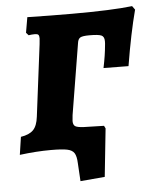

<svg xmlns="http://www.w3.org/2000/svg" viewBox="-49 -553 582 720"><g transform="rotate(-5 242.5 -192.5)"><path d="M221 58Q220 32 212.5 20Q205 8 185.5 4Q166 0 125 0Q69 0 7 8L17 -59Q49 -64 64 -79.5Q79 -95 83 -129L117 -399L119 -421Q119 -431 115.5 -434.5Q112 -438 103 -438Q91 -438 79 -436L70 -446L80 -504Q170 -502 249 -502Q399 -502 475 -511L485 -497Q462 -410 442 -288L348 -289Q358 -337 361 -373Q362 -379 362 -389Q362 -406 351 -411Q340 -416 306 -416Q280 -416 271.5 -411Q263 -406 261 -391L217 -123Q215 -105 215 -101Q215 -86 223.5 -81Q232 -76 256 -75L331 -73L336 -63L317 118L225 126Z"/></g></svg>

Font: Alegreya SC ExtraBold
Style: Italic
Weight: 800
Italic angle: -7°
Designer: Juan Pablo del Peral
Foundry: Huerta Tipografica
Version: Version 2.007; ttfautohint (v1.6)